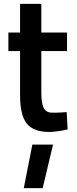

<svg xmlns="http://www.w3.org/2000/svg" viewBox="-20 -665 395 985"><path d="M192 -403V-190Q192 -136 204 -111.5Q216 -87 247 -87Q258 -87 271 -87Q284 -87 295 -88Q308 -89 322 -90L327 -1Q310 3 293 6Q279 8 262 10Q245 12 232 12Q152 12 117.5 -31Q83 -74 83 -175V-403H23V-498H83V-645H192V-498H324V-403ZM146 77H252L199 300H102Z"/></svg>

Font: Panefresco 750wt
Style: Regular
Weight: 750
Foundry: Campivisivi & Chank Co
Version: Version 1.000